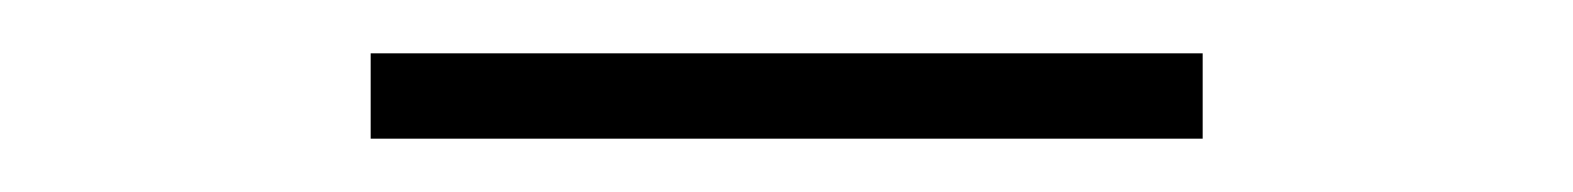

<svg xmlns="http://www.w3.org/2000/svg" viewBox="-20 -326 590 72"><path d="M119 -274V-306H431V-274Z"/></svg>

Font: M PLUS Code Latin SemiExpanded ExtraLight
Style: Regular
Weight: 250
Width: 6
Designer: Coji Morishita
Foundry: UNDERFOREST DESIGN
Version: Version 1.002; ttfautohint (v1.8.3)